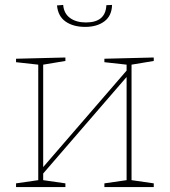

<svg xmlns="http://www.w3.org/2000/svg" viewBox="-20 -758 688 778"><path d="M603 -525V-511L513 -496V-28L603 -15V0H403V-15L493 -28V-446L155 -55V-28L245 -15V0H45V-15L135 -28V-496L45 -506V-520L245 -525V-511L155 -496V-81L493 -472V-496L403 -506V-520ZM211 -736 236 -738Q239 -703 264 -685Q289 -667 328 -667Q408 -667 411 -737L434 -738Q433 -694 403 -671.5Q373 -649 325 -649Q277 -649 246 -670.5Q215 -692 211 -736Z"/></svg>

Font: Bitter Pro Thin
Style: Regular
Weight: 250
Designer: Sol Matas, and Bitter project Authors
Foundry: Sol Matas
Version: Version 1.010